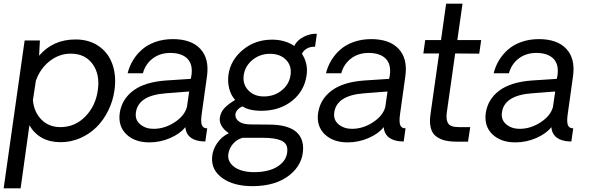

<svg xmlns="http://www.w3.org/2000/svg" viewBox="-57 -770 3210 1045"><path d="M354 -555.2Q428.2 -555.2 480.7 -518.8Q533.2 -482.4 555.2 -419.4Q577.1 -356.4 565.9 -277.8Q557.6 -219.2 531.7 -167.2Q505.9 -115.2 467.8 -77.6Q429.7 -40 379.2 -18.1Q328.6 3.9 272.9 3.9Q157.7 3.9 103 -87.9L55.2 254.9H-37.1L77.1 -549.8H160.2L155.8 -466.8Q231.4 -555.2 354 -555.2ZM272 -78.1Q350.6 -78.1 407 -135.5Q463.4 -192.9 475.1 -277.8Q488.3 -363.3 447.5 -420.7Q406.7 -478 328.1 -478Q264.6 -478 212.6 -436.8Q160.6 -395.5 138.2 -330.1L122.1 -225.1Q127.9 -160.2 168.5 -119.1Q209 -78.1 272 -78.1Z M755.9 4.9Q676.3 4.9 630.6 -39.3Q585 -83.5 594.7 -154.8Q606 -230 668.5 -276.9Q731 -323.7 846.7 -332L981.4 -340.8L984.9 -358.9Q993.7 -419.9 962.6 -450.9Q931.6 -481.9 869.6 -481.9Q814 -481.9 774.2 -451.7Q734.4 -421.4 720.7 -371.1H637.7Q646.5 -407.7 665.8 -440.2Q685.1 -472.7 714.8 -499.3Q744.6 -525.9 788.1 -541.5Q831.5 -557.1 883.8 -557.1Q983.4 -557.1 1033 -504.4Q1082.5 -451.7 1069.8 -356.9Q1066.9 -338.4 1040.5 -147Q1034.7 -105.5 1042.2 -88.1Q1049.8 -70.8 1070.8 -71.8L1060.5 0Q1048.3 0 1030.8 -2Q957 -13.7 951.7 -78.1Q923.8 -42.5 869.6 -18.8Q815.4 4.9 755.9 4.9ZM778.8 -68.8Q839.4 -68.8 893.8 -104.7Q948.2 -140.6 960.4 -188L972.7 -272L845.7 -262.2Q694.8 -251 682.6 -157.2Q677.2 -117.2 706.5 -93Q735.8 -68.8 778.8 -68.8Z M1321.8 243.2Q1216.3 244.1 1153.8 199.7Q1091.3 155.3 1097.7 83Q1100.6 44.9 1124.8 9.3Q1148.9 -26.4 1188.5 -44.9Q1133.3 -83 1139.6 -129.9Q1144.5 -160.6 1165.3 -182.4Q1186 -204.1 1222.7 -226.1Q1200.2 -251 1190.7 -287.4Q1181.2 -323.7 1186.5 -363.8Q1198.2 -443.8 1265.1 -499Q1332 -554.2 1423.8 -554.2Q1494.1 -554.2 1544.4 -520Q1559.6 -551.3 1596.2 -569.8Q1632.8 -588.4 1667.5 -585.9L1657.7 -515.1Q1636.7 -517.6 1616.2 -507.3Q1595.7 -497.1 1586.4 -477.1Q1621.1 -423.8 1611.8 -360.8Q1599.6 -274.4 1532.7 -221.2Q1465.8 -168 1369.6 -167Q1336.4 -166.5 1307.6 -172.9Q1278.8 -179.2 1263.7 -190.9Q1244.1 -183.6 1232.9 -168.7Q1221.7 -153.8 1224.6 -138.2Q1227.1 -119.6 1247.1 -106.4Q1267.1 -93.3 1307.6 -92.8L1415.5 -91.8Q1591.3 -88.4 1592.8 36.1Q1592.8 123.5 1519.5 182.6Q1446.3 241.7 1321.8 243.2ZM1524.4 -361.8Q1531.7 -411.1 1500 -444.1Q1468.3 -477.1 1412.6 -477.1Q1357.9 -477.1 1317.4 -444.1Q1276.9 -411.1 1269.5 -360.8Q1262.7 -312 1294.2 -278.6Q1325.7 -245.1 1379.4 -245.1Q1435.5 -245.1 1476.6 -278.3Q1517.6 -311.5 1524.4 -361.8ZM1506.8 43.9Q1506.3 9.3 1472.9 -5.4Q1439.5 -20 1373.5 -20H1263.7Q1231.9 -11.7 1210.9 13.2Q1189.9 38.1 1185.5 68.8Q1181.6 98.6 1200.2 121.6Q1218.8 144.5 1251.5 155.8Q1284.2 167 1324.7 167Q1411.1 167 1459.7 132.3Q1508.3 97.7 1506.8 43.9Z M1835.4 4.9Q1755.9 4.9 1710.2 -39.3Q1664.6 -83.5 1674.3 -154.8Q1685.5 -230 1748 -276.9Q1810.5 -323.7 1926.3 -332L2061 -340.8L2064.5 -358.9Q2073.2 -419.9 2042.2 -450.9Q2011.2 -481.9 1949.2 -481.9Q1893.6 -481.9 1853.8 -451.7Q1814 -421.4 1800.3 -371.1H1717.3Q1726.1 -407.7 1745.4 -440.2Q1764.6 -472.7 1794.4 -499.3Q1824.2 -525.9 1867.7 -541.5Q1911.1 -557.1 1963.4 -557.1Q2063 -557.1 2112.5 -504.4Q2162.1 -451.7 2149.4 -356.9Q2146.5 -338.4 2120.1 -147Q2114.3 -105.5 2121.8 -88.1Q2129.4 -70.8 2150.4 -71.8L2140.1 0Q2127.9 0 2110.4 -2Q2036.6 -13.7 2031.2 -78.1Q2003.4 -42.5 1949.2 -18.8Q1895 4.9 1835.4 4.9ZM1858.4 -68.8Q1918.9 -68.8 1973.4 -104.7Q2027.8 -140.6 2040 -188L2052.2 -272L1925.3 -262.2Q1774.4 -251 1762.2 -157.2Q1756.8 -117.2 1786.1 -93Q1815.4 -68.8 1858.4 -68.8Z M2430.2 1Q2392.6 1 2365.5 -5.4Q2338.4 -11.7 2316.9 -27.6Q2295.4 -43.5 2287.6 -74Q2279.8 -104.5 2286.1 -148.9L2333 -479H2247.1L2257.3 -551.8H2343.3L2371.1 -750H2460.4L2432.1 -551.8H2562L2551.3 -478L2420.4 -479L2375 -159.2Q2369.1 -118.7 2382.1 -98.4Q2395 -78.1 2441.4 -78.1H2502.4L2490.2 1Z M2748 4.9Q2668.5 4.9 2622.8 -39.3Q2577.1 -83.5 2586.9 -154.8Q2598.1 -230 2660.6 -276.9Q2723.1 -323.7 2838.9 -332L2973.6 -340.8L2977.1 -358.9Q2985.8 -419.9 2954.8 -450.9Q2923.8 -481.9 2861.8 -481.9Q2806.2 -481.9 2766.4 -451.7Q2726.6 -421.4 2712.9 -371.1H2629.9Q2638.7 -407.7 2658 -440.2Q2677.2 -472.7 2707 -499.3Q2736.8 -525.9 2780.3 -541.5Q2823.7 -557.1 2876 -557.1Q2975.6 -557.1 3025.1 -504.4Q3074.7 -451.7 3062 -356.9Q3059.1 -338.4 3032.7 -147Q3026.9 -105.5 3034.4 -88.1Q3042 -70.8 3063 -71.8L3052.7 0Q3040.5 0 3022.9 -2Q2949.2 -13.7 2943.8 -78.1Q2916 -42.5 2861.8 -18.8Q2807.6 4.9 2748 4.9ZM2771 -68.8Q2831.5 -68.8 2886 -104.7Q2940.4 -140.6 2952.6 -188L2964.8 -272L2837.9 -262.2Q2687 -251 2674.8 -157.2Q2669.4 -117.2 2698.7 -93Q2728 -68.8 2771 -68.8Z"/></svg>

Font: Oakes Grotesk
Style: Italic
Weight: 400
Italic angle: -8°
Designer: Samuel Oakes
Foundry: Samuel Oakes
Version: Version 1.000;PS 001.000;hotconv 1.0.88;makeotf.lib2.5.64775